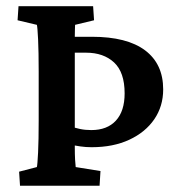

<svg xmlns="http://www.w3.org/2000/svg" viewBox="-20 -593 572 613"><path d="M43.9 0 41 -44.9 97.7 -59.6Q99.6 -66.4 101.6 -106Q103.5 -145.5 103.5 -208V-364.3Q103.5 -427.7 101.6 -467.8Q99.6 -507.8 97.7 -513.7L36.1 -528.3L39.1 -573.2H277.3L280.3 -528.3L219.7 -513.7Q219.7 -508.8 219.2 -498.5Q218.8 -488.3 218.8 -475.6V-442.4L191.4 -475.6H273.4Q385.7 -475.6 443.4 -432.1Q501 -388.7 501 -307.6Q501 -253.9 472.7 -212.4Q444.3 -170.9 393.1 -147Q341.8 -123 272.5 -123Q253.9 -123 236.8 -125.5Q219.7 -127.9 204.1 -130.9V-190.4Q218.8 -184.6 235.4 -181.2Q252 -177.7 271.5 -177.7Q322.3 -177.7 350.1 -208Q377.9 -238.3 377.9 -294.9Q377.9 -362.3 344.2 -393.6Q310.5 -424.8 254.9 -424.8H218.8V-122.1Q218.8 -100.6 219.7 -83.5Q220.7 -66.4 221.7 -59.6L300.8 -46.9L297.9 0Z"/></svg>

Font: Crimson Pro SemiBold
Style: Regular
Weight: 600
Designer: Jacques Le Bailly
Foundry: Baron von Fonthausen
Version: Version 1.003